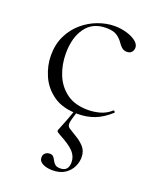

<svg xmlns="http://www.w3.org/2000/svg" viewBox="-128 -470 663 820"><g transform="rotate(20 203.5 -60.0)"><path d="M230 12Q162 12 119.5 -17.5Q77 -47 57 -92.5Q37 -138 37 -185Q37 -235 56 -274Q75 -313 106.5 -340Q138 -367 176 -381Q214 -395 251 -395Q279 -395 305 -387.5Q331 -380 348 -367Q365 -354 365 -338Q365 -326 357.5 -317.5Q350 -309 336 -309Q322 -309 312 -318Q302 -327 296 -337Q284 -354 267.5 -364.5Q251 -375 219 -375Q158 -375 126 -330.5Q94 -286 94 -214Q94 -163 112 -118.5Q130 -74 167.5 -46.5Q205 -19 265 -19Q291 -19 318.5 -26.5Q346 -34 368 -54Q371 -56 374.5 -52Q378 -48 375 -46Q341 -15 306 -1.5Q271 12 230 12ZM226 2Q213 41 210.5 57.5Q208 74 219 81.5Q230 89 255 104Q276 116 292.5 134Q309 152 309 181Q309 202 299 223.5Q289 245 267 260Q245 275 210 275Q185 275 166.5 266Q148 257 148 239Q148 226 156.5 219Q165 212 176 212Q188 212 193.5 218.5Q199 225 203.5 234Q208 243 215.5 249.5Q223 256 239 256Q276 256 276 215Q276 189 257.5 168.5Q239 148 190 122Q175 114 174 110Q173 106 180 91Q187 74 191 63.5Q195 53 200 40Q205 27 214 1Z"/></g></svg>

Font: Cormorant Light Light
Style: Regular
Weight: 300
Version: Version 4.000